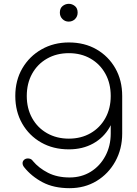

<svg xmlns="http://www.w3.org/2000/svg" viewBox="-20 -775 719 1004"><path d="M340 6Q258 6 195 -30Q132 -66 96 -129Q60 -192 60 -273Q60 -355 97 -418Q134 -481 197.5 -517Q261 -553 340 -553Q422 -553 484.5 -517Q547 -481 583 -418Q619 -355 619 -273L584 -233Q584 -163 553 -109Q522 -55 467 -24.5Q412 6 340 6ZM344 209Q261 209 202.5 178Q144 147 106 99Q98 89 98 78Q98 67 108 59Q118 52 131.5 54Q145 56 152 67Q183 104 231 128.5Q279 153 344 153Q406 153 454.5 123Q503 93 531 40.5Q559 -12 559 -77V-236L586 -273H619V-77Q619 4 583 69Q547 134 485 171.5Q423 209 344 209ZM340 -50Q404 -50 453.5 -78.5Q503 -107 531 -157.5Q559 -208 559 -273Q559 -339 531 -389.5Q503 -440 453.5 -468.5Q404 -497 340 -497Q276 -497 226 -468.5Q176 -440 148 -389.5Q120 -339 120 -273Q120 -208 148 -157.5Q176 -107 226 -78.5Q276 -50 340 -50ZM339 -662Q320 -662 306.5 -675.5Q293 -689 293 -709Q293 -732 307.5 -743.5Q322 -755 340 -755Q357 -755 371.5 -743.5Q386 -732 386 -709Q386 -689 372.5 -675.5Q359 -662 339 -662Z"/></svg>

Font: ComfortaaLight
Style: Regular
Weight: 300
Designer: Johan Aakerlund
Foundry: Johan Aakerlund
Version: Version 3.104; ttfautohint (v1.8.1.43-b0c9)